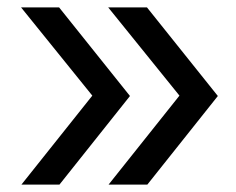

<svg xmlns="http://www.w3.org/2000/svg" viewBox="-20 -540 640 520"><path d="M379 -40H274L466 -281L273 -520H378L570 -280ZM141 -40H38L230 -281L37 -520H140L332 -280Z"/></svg>

Font: Maple Mono NF CN
Style: Regular
Weight: 400
Monospace: yes
Designer: subframe7536
Version: Version 7.000